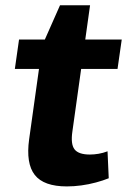

<svg xmlns="http://www.w3.org/2000/svg" viewBox="-20 -688 476 719"><path d="M230.4 10.1Q143.9 10.1 110.2 -32.9Q76.6 -75.9 89.1 -166.4L138.4 -518.4L204.8 -668.4H317.3L251.1 -195.8Q244.1 -148.4 259.1 -128.8Q274.1 -109.3 316.5 -109.3Q332 -109.3 348.9 -112.1Q365.7 -114.9 382.7 -121.4L387.2 -20.5Q366 -11.8 339.3 -4.7Q312.7 2.5 284.8 6.3Q256.9 10.1 230.4 10.1ZM51.3 -540H435.9L420.1 -429.8H35.6Z"/></svg>

Font: Pathway Extreme 8pt Thin
Style: Italic
Weight: 100
Italic angle: -8°
Designer: Eduardo Rodriguez Tunni
Foundry: Eduardo Rodriguez Tunni
Version: Version 1.000